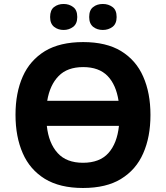

<svg xmlns="http://www.w3.org/2000/svg" viewBox="-20 -937 836 967"><path d="M701.2 -164.6Q665.5 -82.5 589.8 -36.1Q515.6 9.8 397.9 9.8Q281.7 9.8 206.1 -36.1Q130.4 -83 94.7 -165Q58.1 -248 58.1 -358.9Q58.1 -469.7 94.7 -551.8Q130.4 -632.8 206.5 -679.7Q282.2 -725.1 398.9 -725.1Q515.1 -725.1 589.8 -679.7Q665.5 -633.3 701.2 -551.3Q737.8 -468.8 737.8 -357.9Q737.8 -247.1 701.2 -164.6ZM398.9 -599.1Q318.8 -599.1 274.9 -553.7Q231 -508.8 217.8 -429.2H577.1Q564.5 -510.3 522 -554.2Q478.5 -599.1 398.9 -599.1ZM397.9 -117.2Q481.9 -117.2 525.9 -166Q569.8 -214.8 579.1 -303.2H215.8Q225.1 -215.8 270.5 -166Q314.9 -117.2 397.9 -117.2ZM232.4 -851.1Q232.4 -886.2 252 -901.4Q272 -917 300.3 -917Q328.6 -917 348.6 -901.4Q369.1 -886.7 369.1 -851.1Q369.1 -817.9 348.6 -801.8Q327.6 -786.1 300.3 -786.1Q272.5 -786.1 252.4 -801.8Q232.4 -817.9 232.4 -851.1ZM429.2 -851.1Q429.2 -886.7 449.2 -901.4Q468.3 -917 498 -917Q526.4 -917 546.9 -901.4Q567.4 -886.7 567.4 -851.1Q567.4 -817.9 546.9 -801.8Q525.9 -786.1 498 -786.1Q469.2 -786.1 449.2 -801.8Q429.2 -817.9 429.2 -851.1Z"/></svg>

Font: Droid Sans Thai
Style: Bold
Weight: 700
Designer: Steve Matteson
Foundry: Ascender Corporation
Version: Version 1.00